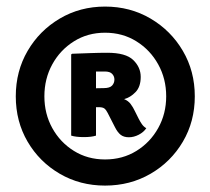

<svg xmlns="http://www.w3.org/2000/svg" viewBox="-20 -764 640 584"><path d="M28 -471Q28 -547.5 64 -609.2Q100 -671 161.8 -707.5Q223.5 -744 299.5 -744Q376 -744 438 -707.5Q500 -671 536.2 -609.2Q572.5 -547.5 572.5 -471Q572.5 -394.5 536.2 -333Q500 -271.5 438 -235.5Q376 -199.5 299.5 -199.5Q223.5 -199.5 161.8 -235.5Q100 -271.5 64 -333Q28 -394.5 28 -471ZM115 -471Q115 -418 139 -374.5Q163 -331 204.8 -305Q246.5 -279 299.5 -279Q353 -279 395 -305Q437 -331 461.2 -374.5Q485.5 -418 485.5 -471Q485.5 -524.5 461.2 -568.2Q437 -612 395 -638.2Q353 -664.5 299.5 -664.5Q246.5 -664.5 204.8 -638.2Q163 -612 139 -568.2Q115 -524.5 115 -471ZM408 -530Q408 -500 392.2 -483.8Q376.5 -467.5 357.5 -462.5Q370 -457.5 377.5 -447.5Q385 -437.5 390.5 -425.5L401.5 -403.5Q406 -394.5 411.5 -386.5Q417 -378.5 425 -374Q417 -362 402 -354.2Q387 -346.5 372 -346.5Q356.5 -346.5 347 -354Q337.5 -361.5 329.5 -377.5L307.5 -420.5Q303 -429.5 297.8 -433.8Q292.5 -438 280.5 -438H237.5V-495Q249.5 -495 269.2 -495.5Q289 -496 295.5 -496Q314 -496 321 -503.8Q328 -511.5 328 -522Q328 -532 321.2 -539.2Q314.5 -546.5 299 -546.5Q290.5 -546.5 285.5 -546.5Q280.5 -546.5 272 -546.5V-351.5Q258.5 -347 235 -347Q211 -347 196.5 -351.5V-598.5L199.5 -600.5Q227.5 -601.5 255 -602.5Q282.5 -603.5 306.5 -603.5Q362.5 -603.5 385.2 -581.5Q408 -559.5 408 -530Z"/></svg>

Font: Signika Negative
Style: Bold
Weight: 700
Designer: Anna Giedry
Foundry: Anna Giedry
Version: Version 2.001